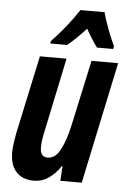

<svg xmlns="http://www.w3.org/2000/svg" viewBox="-55 -806 567 856"><g transform="rotate(5 229.0 -378.0)"><path d="M129.9 9.8Q77.6 9.8 49.8 -21Q22 -51.8 22 -106.9Q22 -125 25.1 -147.7Q28.3 -170.4 32.2 -191.9L107.9 -544.9H227.1L159.2 -221.2Q147.9 -174.8 147.9 -140.1Q147.9 -98.1 181.2 -98.1Q216.3 -98.1 239 -142.3Q261.7 -186.5 276.9 -258.8L338.9 -544.9H458L342.8 0H247.1L251 -65.9H248Q224.6 -30.8 194.8 -10.5Q165 9.8 129.9 9.8ZM148.9 -606 150.9 -617.2Q184.1 -651.9 214.4 -689.7Q244.6 -727.5 270 -766.1H377.9Q382.8 -747.1 392.1 -719.7Q401.4 -692.4 412.6 -665Q423.8 -637.7 433.1 -618.2L430.2 -606H357.9Q334 -638.2 307.1 -686Q260.3 -634.8 224.1 -606Z"/></g></svg>

Font: Open Sans Condensed
Style: Bold Italic
Weight: 700
Width: 3
Italic angle: -12°
Designer: Monotype Design Team
Foundry: Monotype Imaging Inc.
Version: Version 3.003; ttfautohint (v1.8.4)